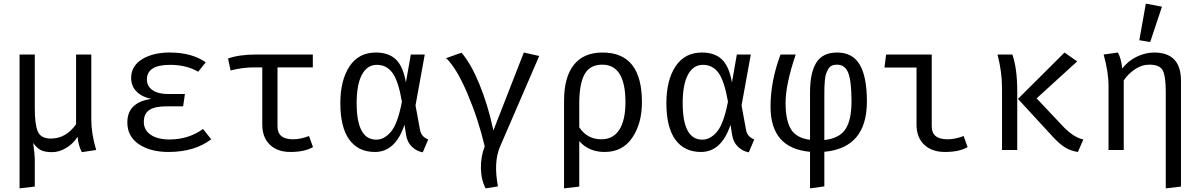

<svg xmlns="http://www.w3.org/2000/svg" viewBox="-20 -828 6640 1060"><path d="M484 -527V-168Q484 -90 511 0L432 12Q414 -20 408 -73Q385 -35 346 -11.5Q307 12 267 12Q227 12 205 0.5Q183 -11 163 -39Q172 26 172 49V202L88 212V-527H172V-231Q172 -142 188.5 -102.5Q205 -63 261 -63Q344 -63 400 -142V-527Z M991 -241H901Q834 -241 804 -220.5Q774 -200 774 -155Q774 -110 812 -84Q850 -58 916 -58Q1020 -58 1101 -116L1146 -59Q1054 11 910 11Q810 11 746.5 -32Q683 -75 683 -152Q683 -263 815 -282Q761 -294 732.5 -324Q704 -354 704 -397Q704 -464 764.5 -501Q825 -538 916 -538Q1039 -538 1116 -484L1074 -432Q1009 -470 919 -470Q791 -470 791 -389Q791 -352 822 -330.5Q853 -309 907 -309H1001Z M1686 -77 1708 -16Q1662 11 1583 11Q1512 11 1470 -29Q1428 -69 1428 -140V-456H1383Q1319 -456 1253 -439L1239 -505Q1300 -527 1395 -527H1707V-456H1512V-130Q1512 -59 1598 -59Q1639 -59 1686 -77Z M2055 -538Q2125 -538 2165 -500.5Q2205 -463 2221 -373L2248 -527H2325L2274 -246L2299 -110Q2306 -73 2344 -58L2314 13Q2280 7 2254 -18Q2228 -43 2222 -83L2213 -139Q2163 11 2050 11Q1958 11 1908.5 -57Q1859 -125 1859 -259Q1859 -385 1909.5 -461.5Q1960 -538 2055 -538ZM2061 -470Q2007 -470 1978 -415.5Q1949 -361 1949 -259Q1949 -57 2057 -57Q2102 -57 2139 -101.5Q2176 -146 2199 -267Q2179 -382 2146.5 -426Q2114 -470 2061 -470Z M2872 -538 2957 -519 2740 -17Q2704 68 2729 201L2661 212Q2636 164 2635 100.5Q2634 37 2656 -20Q2621 -169 2561 -310.5Q2501 -452 2443 -507L2528 -537Q2580 -477 2627 -362.5Q2674 -248 2704 -108Z M3307 -538Q3524 -538 3524 -264Q3524 -146 3470.5 -67.5Q3417 11 3318 11Q3231 11 3178 -49V202L3094 212V-271Q3094 -402 3148 -470Q3202 -538 3307 -538ZM3305 -471Q3236 -471 3207 -417.5Q3178 -364 3178 -257V-125Q3222 -59 3300 -59Q3365 -59 3399 -111.5Q3433 -164 3433 -264Q3433 -471 3305 -471Z M3855 -538Q3925 -538 3965 -500.5Q4005 -463 4021 -373L4048 -527H4125L4074 -246L4099 -110Q4106 -73 4144 -58L4114 13Q4080 7 4054 -18Q4028 -43 4022 -83L4013 -139Q3963 11 3850 11Q3758 11 3708.5 -57Q3659 -125 3659 -259Q3659 -385 3709.5 -461.5Q3760 -538 3855 -538ZM3861 -470Q3807 -470 3778 -415.5Q3749 -361 3749 -259Q3749 -57 3857 -57Q3902 -57 3939 -101.5Q3976 -146 3999 -267Q3979 -382 3946.5 -426Q3914 -470 3861 -470Z M4602 -538Q4687 -538 4726.5 -471Q4766 -404 4766 -268Q4766 -11 4531 10V201L4452 212V10Q4234 -9 4234 -239Q4234 -380 4289 -527H4373Q4317 -362 4317 -260Q4317 -164 4346.5 -115Q4376 -66 4452 -56V-318Q4452 -426 4486.5 -482Q4521 -538 4602 -538ZM4601 -471Q4584 -471 4572 -465.5Q4560 -460 4552.5 -446.5Q4545 -433 4540.5 -420.5Q4536 -408 4534 -385Q4532 -362 4531.5 -346.5Q4531 -331 4531 -302V-55Q4614 -64 4647.5 -114.5Q4681 -165 4681 -268Q4681 -378 4663.5 -424.5Q4646 -471 4601 -471Z M5040 -455H4863L4872 -527H5124V-130Q5124 -59 5211 -59Q5253 -59 5300 -77L5322 -16Q5276 11 5197 11Q5125 11 5082.5 -29Q5040 -69 5040 -140Z M5857 -538 5927 -489 5703 -285 5850 -129Q5908 -69 5961 -58L5931 11Q5891 5 5861 -13.5Q5831 -32 5798 -67L5600 -282ZM5569 -527Q5596 -451 5596 -325V0H5512V-340Q5512 -433 5487 -527Z M6306 -808 6395 -791 6330 -596 6270 -606ZM6352 -538Q6500 -538 6500 -382V202L6416 212V-320Q6416 -407 6399.5 -439Q6383 -471 6325 -471Q6283 -471 6245 -445Q6207 -419 6184 -384V0H6100V-354Q6100 -430 6073 -527L6152 -538Q6169 -507 6176 -450Q6208 -492 6256 -515Q6304 -538 6352 -538Z"/></svg>

Font: Fira Mono
Style: Regular
Weight: 400
Designer: Carrois Corporate & Edenspiekermann AG
Foundry: Carrois Corporate GbR & Edenspiekermann AG
Version: Version 3.206;PS 003.206;hotconv 1.0.70;makeotf.lib2.5.58329